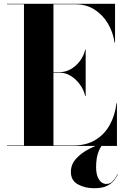

<svg xmlns="http://www.w3.org/2000/svg" viewBox="-20 -770 666 1013"><path d="M602 150.5Q594.5 164.5 581.8 181.5Q569 198.5 544.5 210.8Q520 223 477 223Q427.5 223 390.8 202.5Q354 182 354 137Q354 97 381.8 66.8Q409.5 36.5 449.8 16Q490 -4.5 528 -16L529.5 -13.5Q514 -4.5 500.5 28.5Q487 61.5 487 112Q487 154.5 502.5 177.5Q518 200.5 540 200.5Q561.5 200.5 574.8 186Q588 171.5 600.5 149ZM429.5 -263Q422 -296.5 401.2 -324.8Q380.5 -353 353 -369.8Q325.5 -386.5 297 -386.5H262V-2.5H367Q435.5 -2.5 483.5 -31.8Q531.5 -61 559.2 -111.2Q587 -161.5 594.5 -225H597V0H17V-2.5H106.5V-747.5H17V-750H587V-545H584.5Q577 -598.5 550 -644.8Q523 -691 479.2 -719.2Q435.5 -747.5 377 -747.5H262V-389.5H297Q325.5 -389.5 353 -405Q380.5 -420.5 401.2 -447.5Q422 -474.5 429.5 -508H432V-263Z"/></svg>

Font: Bodoni* 72pt
Style: Bold
Weight: 700
Version: Version 2.3